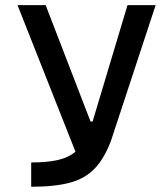

<svg xmlns="http://www.w3.org/2000/svg" viewBox="-20 -713 626 733"><path d="M99.1 0V-92.8Q159.2 -92.8 199.7 -101.8Q240.2 -110.8 268.1 -133.8L46.9 -693.4H154.3L325.7 -249H333.5L466.8 -693.4H574.2L403.8 -175.8Q378.4 -108.4 342 -70.1Q305.7 -31.7 247.8 -15.9Q189.9 0 99.1 0Z"/></svg>

Font: Caskaydia Cove
Style: Regular
Weight: 400
Monospace: yes
Designer: Aaron Bell
Foundry: Saja Typeworks
Version: Version 4.300; ttfautohint (v1.8.3)